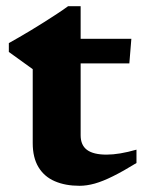

<svg xmlns="http://www.w3.org/2000/svg" viewBox="-20 -586 466 619"><path d="M240 -150Q240 -118 260.5 -102.8Q281 -87.5 323.5 -87.5Q344 -87.5 368 -91.5Q392 -95.5 420 -103.5V-60.5Q377 -34 344.2 -17.8Q311.5 -1.5 285.5 5.8Q259.5 13 236.5 13Q190.5 13 156.5 -1.8Q122.5 -16.5 104 -47.2Q85.5 -78 85.5 -124.5V-363L8.5 -418.5V-447Q23 -455 41.5 -465.8Q60 -476.5 80.8 -489Q101.5 -501.5 122.5 -514.8Q143.5 -528 163.2 -541Q183 -554 199.5 -566H240V-449ZM177 -381.5 178 -461H403.5L397 -381.5Z"/></svg>

Font: Newsreader
Style: Bold
Weight: 700
Designer: Hugues Gentile
Foundry: Production Type
Version: Version 1.003